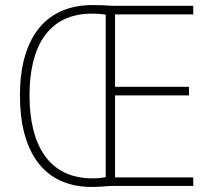

<svg xmlns="http://www.w3.org/2000/svg" viewBox="-20 -737 842 761"><path d="M348 -717C151 -717 59 -575 59 -359C59 -135 153 4 344 4C374 4 398 1 419 0H746V-34H436V-359H729V-393H436V-680H746V-714H425C397 -716 379 -717 348 -717ZM345 -683C369 -683 387 -681 399 -679V-35C385 -32 368 -30 345 -30C175 -31 97 -160 97 -359C97 -549 169 -683 345 -683Z"/></svg>

Font: Noto Sans Bengali SemiCondensed ExtraLight
Style: Regular
Weight: 200
Width: 4
Designer: Joana Ranito - Universal Thirst; Jelle Bosma - Monotype Design Team
Foundry: Universal Thirst ehf.
Version: Version 3.000